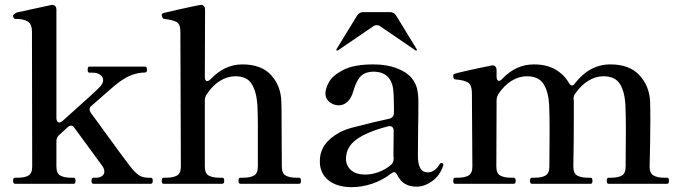

<svg xmlns="http://www.w3.org/2000/svg" viewBox="-20 -759 2814 793"><path d="M603 -25Q611 -25 611 -13Q611 0 603 0H366Q361 0 359.5 -3Q358 -6 358 -13Q358 -25 366 -25H377Q392 -25 401.5 -32Q411 -39 411 -50Q411 -61 403 -73Q331 -172 288 -230Q282 -240 273 -240Q266 -240 259 -233L224 -201Q213 -191 213 -176V-71Q213 -43 229 -34Q245 -25 273 -25H285Q292 -25 292 -13Q292 0 285 0H42Q34 0 34 -13Q34 -25 42 -25H53Q82 -25 97.5 -34Q113 -43 113 -71L112 -628Q112 -659 95 -670Q78 -681 44 -681Q34 -681 34 -696Q43 -706 52 -708L190 -738L196 -739Q204 -739 208.5 -733.5Q213 -728 213 -719V-271Q213 -263 216.5 -258Q220 -253 225 -253Q230 -253 239 -260Q382 -387 396 -404Q406 -417 406 -428Q406 -441 394 -450Q382 -459 360 -459H349Q342 -459 342 -471Q342 -484 349 -484H579Q587 -484 587 -471V-468Q586 -461 581.5 -460Q577 -459 567 -459Q536 -456 508.5 -442.5Q481 -429 446 -399L359 -323Q350 -316 350 -307Q350 -301 355 -293Q398 -235 396 -237Q496 -99 519 -70Q538 -46 553.5 -35.5Q569 -25 592 -25Z M1216 -25Q1223 -25 1223 -12Q1223 0 1216 0H973Q965 0 965 -12Q965 -25 973 -25H985Q1013 -25 1029 -34Q1045 -43 1045 -71V-241Q1045 -291 1043 -327Q1039 -381 1019.5 -412.5Q1000 -444 952 -444Q919 -444 888.5 -425Q858 -406 834 -370Q826 -358 826 -344V-71Q826 -43 842 -34Q858 -25 887 -25H898Q903 -25 904.5 -22Q906 -19 906 -12Q906 0 898 0H655Q648 0 648 -12Q648 -25 655 -25H666Q695 -25 711 -34Q727 -43 727 -71L725 -628Q725 -659 709.5 -668Q694 -677 657 -681H656Q654 -681 651 -687Q648 -693 648 -696Q648 -703 654 -705Q675 -710 719 -720Q763 -730 804 -738L810 -739Q818 -739 822.5 -733.5Q827 -728 827 -719L826 -442Q826 -424 836 -424Q842 -424 851 -433Q908 -493 981 -493Q1060 -493 1100 -448.5Q1140 -404 1142 -340Q1143 -321 1143 -261L1144 -71Q1144 -43 1160 -34Q1176 -25 1204 -25Z M1811 -78 1810 -73Q1796 -33 1764.5 -10.5Q1733 12 1700 12Q1644 12 1621 -36Q1615 -48 1608 -48Q1603 -48 1595 -42Q1559 -14 1516.5 0Q1474 14 1433 14Q1372 14 1336.5 -14.5Q1301 -43 1301 -92Q1301 -131 1320.5 -159.5Q1340 -188 1379 -210Q1402 -223 1431.5 -231Q1461 -239 1519 -253Q1565 -263 1589 -269Q1607 -274 1607 -293V-318Q1607 -372 1603 -396.5Q1599 -421 1585 -438Q1564 -463 1522 -463Q1491 -463 1472 -446Q1453 -429 1440 -385Q1432 -355 1416 -339.5Q1400 -324 1379 -324Q1358 -324 1341 -337.5Q1324 -351 1324 -373Q1324 -392 1338.5 -419.5Q1353 -447 1397.5 -470Q1442 -493 1522 -493Q1577 -493 1618 -477.5Q1659 -462 1680 -437Q1697 -416 1702.5 -393Q1708 -370 1708 -336Q1708 -273 1707 -236L1706 -116Q1706 -47 1746 -47Q1776 -47 1796 -81Q1799 -86 1803 -86Q1806 -86 1808.5 -84Q1811 -82 1811 -78ZM1595 -78Q1606 -88 1606 -105Q1605 -110 1605 -121L1606 -218Q1606 -230 1599.5 -235Q1593 -240 1582 -237Q1494 -214 1451.5 -182.5Q1409 -151 1409 -103Q1409 -75 1429.5 -56.5Q1450 -38 1489 -38Q1515 -38 1543 -48Q1571 -58 1595 -78ZM1369 -553 1370 -556 1455 -695Q1464 -709 1481 -709H1590Q1607 -709 1616 -695L1701 -556L1702 -553Q1702 -550 1699 -550Q1697 -550 1696 -551L1551 -650Q1545 -655 1536 -655Q1527 -655 1521 -650L1376 -551L1373 -550Q1369 -550 1369 -553Z M2736 -25Q2743 -25 2743 -12Q2743 0 2736 0H2493Q2486 0 2486 -12Q2486 -25 2493 -25H2504Q2533 -25 2548.5 -34Q2564 -43 2564 -71L2565 -221Q2565 -285 2563 -327Q2560 -380 2540.5 -412Q2521 -444 2472 -444Q2440 -444 2410 -425.5Q2380 -407 2356 -373Q2349 -364 2349 -351Q2350 -347 2350 -340V-261Q2350 -181 2348 -71Q2348 -43 2364 -34Q2380 -25 2408 -25H2420Q2427 -25 2427 -12Q2427 0 2420 0H2177Q2169 0 2169 -12Q2169 -25 2177 -25H2189Q2217 -25 2233 -34Q2249 -43 2249 -71L2250 -218Q2250 -285 2248 -327Q2245 -380 2225 -412Q2205 -444 2156 -444Q2123 -444 2092.5 -425Q2062 -406 2038 -370Q2031 -357 2031 -344L2030 -71Q2030 -43 2046 -34Q2062 -25 2091 -25H2102Q2110 -25 2110 -12Q2110 0 2102 0H1859Q1852 0 1852 -12Q1852 -25 1859 -25H1871Q1899 -25 1915 -34Q1931 -43 1931 -71L1929 -378Q1928 -409 1912.5 -418.5Q1897 -428 1861 -431Q1852 -431 1852 -446Q1852 -453 1857 -454Q1864 -457 1915.5 -468.5Q1967 -480 2008 -488L2014 -489Q2022 -489 2026.5 -483.5Q2031 -478 2031 -469V-442Q2031 -434 2033.5 -429.5Q2036 -425 2040 -425Q2047 -425 2055 -434Q2111 -493 2185 -493Q2238 -493 2274 -472Q2310 -451 2330 -416Q2336 -406 2342 -406Q2349 -406 2354 -414Q2415 -493 2501 -493Q2580 -493 2621 -448.5Q2662 -404 2665 -340Q2666 -321 2666 -261Q2666 -181 2663 -71Q2663 -43 2679.5 -34Q2696 -25 2724 -25Z"/></svg>

Font: Shippori Mincho B1 SemiBold
Style: Regular
Weight: 600
Designer: FONTDASU
Foundry: FONTDASU / Google Inc. / but / Adobe
Version: Version 3.110; ttfautohint (v1.8.3)